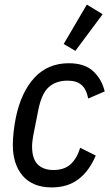

<svg xmlns="http://www.w3.org/2000/svg" viewBox="-20 -806 482 838"><path d="M206 12Q163 12 131 -1.5Q99 -15 78 -40Q57 -65 46.5 -98.5Q36 -132 36 -173Q36 -199 39.5 -231Q43 -263 49 -292Q72 -404 130.5 -467Q189 -530 280 -530Q349 -530 386.5 -495.5Q424 -461 437 -407L365 -376Q357 -417 335.5 -435.5Q314 -454 275 -454Q224 -454 192.5 -425.5Q161 -397 147 -325L125 -214Q123 -202 121.5 -190Q120 -178 120 -167Q120 -113 144.5 -88.5Q169 -64 213 -64Q261 -64 288.5 -89.5Q316 -115 330 -161L398 -127Q369 -59 322 -23.5Q275 12 206 12ZM309 -584 258 -614 359 -786 428 -744Z"/></svg>

Font: IBM Plex Sans Cond Text
Style: Italic
Weight: 450
Width: 3
Italic angle: -11°
Designer: Mike Abbink, Paul van der Laan, Pieter van Rosmalen
Foundry: Bold Monday
Version: Version 1.3